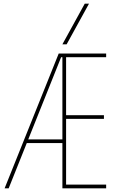

<svg xmlns="http://www.w3.org/2000/svg" viewBox="-20 -1020 640 1040"><path d="M5 0 298 -730H555V-710H338V-396H543V-376H338V-20H555V0H318V-710H311L27 0ZM119 -245V-265H328V-245ZM341 -780H318L439 -1000H462Z"/></svg>

Font: M PLUS Code Latin Expanded Thin
Style: Regular
Weight: 250
Width: 7
Designer: Coji Morishita
Foundry: UNDERFOREST DESIGN
Version: Version 1.002; ttfautohint (v1.8.3)